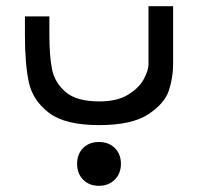

<svg xmlns="http://www.w3.org/2000/svg" viewBox="-20 -404 640 620"><path d="M60.5 -291V-351H139.5V-289.5Q139.5 -223.5 148 -180.5Q156.5 -137.5 191.8 -107Q227 -76.5 301 -76.5Q358.5 -76.5 394 -98.5Q429.5 -120.5 444.5 -148.8Q459.5 -177 459.5 -197V-384H539V-197Q539 -153.5 525.2 -111.5Q511.5 -69.5 458.5 -34.8Q405.5 0 300 0Q190 0 138 -39.8Q86 -79.5 73.2 -138Q60.5 -196.5 60.5 -291ZM229 125Q229 93.5 248.5 74Q268 54.5 299.5 54.5Q331 54.5 350.8 74Q370.5 93.5 370.5 125Q370.5 156.5 350.5 176.2Q330.5 196 299.5 196Q268 196 248.5 176.2Q229 156.5 229 125Z"/></svg>

Font: JuliaMono Italic
Style: Regular
Weight: 400
Italic angle: -9°
Monospace: yes
Designer: cormullion
Foundry: corm
Version: Version 0.049; ttfautohint (v1.8.4)